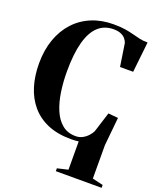

<svg xmlns="http://www.w3.org/2000/svg" viewBox="-174 -859 995 1196"><g transform="rotate(20 323.0 -261.5)"><path d="M343 230V211L414 194.5L413.5 7Q404 8.5 392 9.5Q380 10.5 363.5 10.5Q274 10.5 208.5 -17.2Q143 -45 100 -95.8Q57 -146.5 36 -215.2Q15 -284 15 -366Q15 -454.5 40.5 -526Q66 -597.5 112.8 -648.2Q159.5 -699 224.8 -726Q290 -753 369.5 -753Q416 -753 448 -747.8Q480 -742.5 504.5 -735.8Q529 -729 552.8 -723.8Q576.5 -718.5 606 -718.5L584 -516.5H497L474 -667Q469.5 -681.5 458.5 -694.5Q447.5 -707.5 428.2 -715.8Q409 -724 380 -724Q319.5 -724 278.5 -686.5Q237.5 -649 216.5 -572.2Q195.5 -495.5 195.5 -377.5Q195.5 -308.5 205 -244Q214.5 -179.5 236 -128.2Q257.5 -77 293.8 -47Q330 -17 383.5 -17Q409 -17 429.8 -28.5Q450.5 -40 465 -56.5Q479.5 -73 486 -87L528 -220L593.5 -214L575 -27L575.5 194.5L646.5 211V230Z"/></g></svg>

Font: Merriweather 144pt
Style: Bold
Weight: 700
Version: Version 2.100